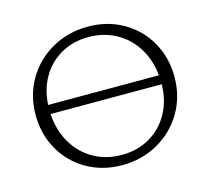

<svg xmlns="http://www.w3.org/2000/svg" viewBox="-98 -779 985 901"><g transform="rotate(-15 395.0 -329.0)"><path d="M733 -332Q733 -236 687.5 -159Q642 -82 563.5 -38Q485 6 390 6Q295 6 219 -37.5Q143 -81 100 -157Q57 -233 57 -326Q57 -422 102.5 -499Q148 -576 226.5 -620Q305 -664 400 -664Q495 -664 571 -620.5Q647 -577 690 -501Q733 -425 733 -332ZM126 -357H664Q657 -433 620 -492Q583 -551 523.5 -583.5Q464 -616 390 -616Q316 -616 257.5 -583Q199 -550 164.5 -491.5Q130 -433 126 -357ZM666 -313H126Q131 -233 167 -171.5Q203 -110 263.5 -75.5Q324 -41 400 -41Q476 -41 536 -75.5Q596 -110 630.5 -172Q665 -234 666 -313Z"/></g></svg>

Font: Ysabeau SC Semilight
Style: Regular
Weight: 300
Designer: Christian Thalmann (Catharsis Fonts)
Version: Version 0.003